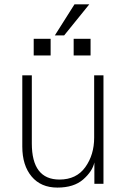

<svg xmlns="http://www.w3.org/2000/svg" viewBox="-20 -849 587 887"><path d="M83 -171.9V-501H127V-186.5Q127 -19.5 254.9 -19.5Q333 -19.5 374 -76.7Q415 -133.8 415 -212.9V-501H458V0H416V-98.6Q407.2 -57.6 364.3 -20Q321.3 17.6 245.1 17.6Q168.9 17.6 126 -33.7Q83 -85 83 -171.9ZM233.4 -685.5 324.2 -829.1H392.6L276.4 -685.5ZM135.7 -592.8V-669.9H213.9V-592.8ZM320.3 -592.8V-669.9H398.4V-592.8Z"/></svg>

Font: Gothic A1 ExtraLight
Style: Regular
Weight: 275
Designer: HanYang I&C Co.,Ltd.
Foundry: HanYang I&C Co.,Ltd.
Version: Version 2.50